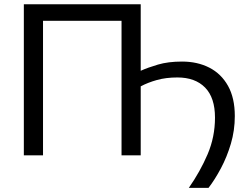

<svg xmlns="http://www.w3.org/2000/svg" viewBox="-20 -733 1162 906"><path d="M871 153.5Q925 76 959.8 -5.5Q994.5 -87 994.5 -178Q994.5 -272 947.8 -319.8Q901 -367.5 817 -367.5Q763.5 -367.5 720.5 -355.5Q677.5 -343.5 644 -325.5V0H553.5V-635H183V0H92.5V-713H644V-399Q677 -414 725.2 -428.2Q773.5 -442.5 839 -442.5Q911.5 -442.5 967.8 -413.8Q1024 -385 1056 -327.8Q1088 -270.5 1088 -185.5Q1088 -117.5 1069.5 -55Q1051 7.5 1022.5 61Q994 114.5 964 153.5Z"/></svg>

Font: Heraclito
Style: Regular
Weight: 400
Designer: Kostas Bartsokas (font) & Cristiano Sobral (main changes)
Foundry: Kostas Bartsokas (font) & Cristiano Sobral (main changes)
Version: Version 1.00;July 8, 2020;FontCreator 13.0.0.2655 64-bit